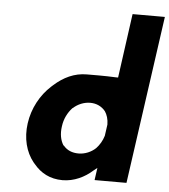

<svg xmlns="http://www.w3.org/2000/svg" viewBox="-59 -920 876 995"><g transform="rotate(5 379.0 -422.5)"><path d="M323 -355H324C348 -377 380 -390 412 -390C444 -390 472 -377 491 -353C502 -337 510 -313 510 -286V-285L502 -228V-227C494 -200 480 -177 463 -159C440 -137 407 -123 374 -123C341 -123 314 -134 295 -157H294L292 -159C277 -183 270 -216 276 -256C281 -295 298 -328 321 -353ZM758 -866 757 -867H591L590 -866L544 -533H535H534C473 -536 407 -535 381 -535C317 -535 261 -508 212 -464L203 -456C148 -406 109 -335 98 -256C87 -177 106 -107 146 -57L153 -49C189 -5 238 22 303 22C363 22 418 -5 459 -42L478 -57L469 6L470 7H634L635 6Z"/></g></svg>

Font: Hussar Woodtype
Style: SeBdObl
Weight: 900
Foundry: Cannot Into Space Fonts
Version: Version 1.07